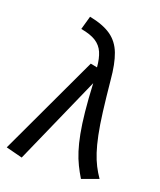

<svg xmlns="http://www.w3.org/2000/svg" viewBox="-158 -841 787 942"><g transform="rotate(20 235.5 -370.0)"><path d="M128 -681 148 -752Q220 -738 261.5 -709Q303 -680 322.5 -628.5Q342 -577 349 -495Q358 -403 366.5 -335.5Q375 -268 385 -219.5Q395 -171 406.5 -136Q418 -101 432 -73.5Q446 -46 464 -20L378 11Q361 -17 346.5 -46.5Q332 -76 320.5 -112Q309 -148 300 -195Q291 -242 284.5 -305Q278 -368 274 -451L69 12L-17 -10L230 -537L265 -530Q261 -576 248 -606Q235 -636 207 -654Q179 -672 128 -681Z"/></g></svg>

Font: Fira Sans Variable
Style: Italic
Weight: 397
Italic angle: -8°
Designer: Carrois Corporate & Edenspiekermann AG
Foundry: Carrois Corporate GbR & Edenspiekermann AG
Version: Version 4.202